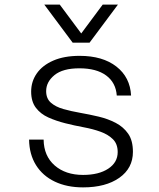

<svg xmlns="http://www.w3.org/2000/svg" viewBox="-20 -800 690 832"><path d="M340 12Q270 12 217.5 -13Q165 -38 136 -84.5Q107 -131 106 -195H169Q170 -124 217 -83Q264 -42 340 -42Q408 -42 449 -69Q490 -96 490 -141Q490 -176 469.5 -196.5Q449 -217 416 -229Q383 -241 342.5 -248.5Q302 -256 262.5 -266Q223 -276 189.5 -291Q156 -306 135.5 -333Q115 -360 115 -403Q115 -447 139.5 -482Q164 -517 211 -537.5Q258 -558 325 -558Q425 -558 484.5 -511.5Q544 -465 548 -386H486Q482 -442 440 -473Q398 -504 324 -504Q252 -504 216 -474.5Q180 -445 180 -405Q180 -373 200.5 -355Q221 -337 254.5 -327.5Q288 -318 328 -311Q368 -304 408 -294.5Q448 -285 481.5 -267.5Q515 -250 535.5 -220.5Q556 -191 556 -142Q556 -71 497 -29.5Q438 12 340 12ZM172 -780H239L332 -655L425 -780H491L368 -615H295Z"/></svg>

Font: Azeret Mono Thin ExtraLight
Style: Regular
Weight: 250
Version: Version 1.002